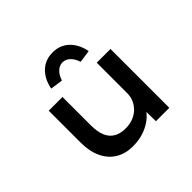

<svg xmlns="http://www.w3.org/2000/svg" viewBox="-179 -989 1216 1216"><g transform="rotate(-45 429.5 -380.5)"><path d="M369 10Q304 10 255 -19.5Q206 -49 179 -105.5Q152 -162 152 -240V-527H275V-273Q275 -217 290 -179.5Q305 -142 337 -122.5Q369 -103 418 -103Q452 -103 481.5 -113.5Q511 -124 533.5 -144.5Q556 -165 569 -193Q582 -221 582 -256V-527H705V0H585L583 -110L605 -122Q592 -88 560 -58Q528 -28 479.5 -9Q431 10 369 10ZM346 -603 262 -615Q276 -687 320 -729Q364 -771 430 -771Q496 -771 540 -729Q584 -687 598 -615L514 -603Q502 -640 480 -661Q458 -682 430 -682Q402 -682 380 -661Q358 -640 346 -603Z"/></g></svg>

Font: Lexend Mega Medium
Style: Regular
Weight: 500
Version: Version 1.007